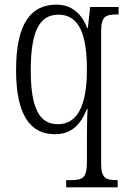

<svg xmlns="http://www.w3.org/2000/svg" viewBox="-20 -566 546 824"><path d="M264 238H485V207H481C434 207 414 199 414 135V-431C414 -497 434 -504 483 -504H489V-536H367L357 -446H354C331 -506 289 -546 222 -546C113 -546 49 -466 49 -266C49 -73 109 10 216 10C288 10 327 -33 353 -98H356C354 -74 353 -12 353 33V132C353 199 333 207 284 207H264ZM228 -33C146 -33 112 -107 112 -265C112 -433 150 -503 231 -503C322 -503 353 -414 353 -267C353 -101 306 -33 228 -33Z"/></svg>

Font: Noto Serif Devanagari Condensed Light
Style: Regular
Weight: 300
Width: 3
Designer: Universal Thirst, Indian Type Foundry and the Monotype Design Team
Foundry: Monotype Imaging Inc.
Version: Version 2.004